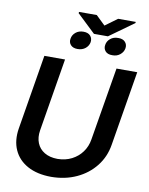

<svg xmlns="http://www.w3.org/2000/svg" viewBox="-109 -1114 935 1202"><g transform="rotate(10 359.0 -512.5)"><path d="M586.4 -727.5H718.3L639.6 -252.4Q627 -174.3 580.1 -115Q533.2 -55.7 461.2 -22.5Q389.2 10.7 300.3 11.2Q211.4 10.7 150.6 -22.5Q89.8 -55.7 63.2 -115Q36.6 -174.3 49.3 -252.4L127.9 -727.5H259.3L182.6 -263.2Q175.3 -217.8 189.5 -182.6Q203.6 -147.5 237.1 -127.2Q270.5 -106.9 320.3 -106.4Q370.6 -106.9 410.4 -127.2Q450.2 -147.5 475.8 -182.6Q501.5 -217.8 508.8 -263.2ZM270.5 -861.8Q273.9 -885.7 293.7 -902.3Q313.5 -918.9 343.3 -918.9Q373 -918.9 387.5 -902.3Q401.9 -885.7 398.4 -861.8Q394 -837.9 374.3 -821.8Q354.5 -805.7 324.7 -805.7Q295.4 -805.7 280.8 -822Q266.1 -838.4 270.5 -861.8ZM491.2 -861.8Q494.6 -885.3 514.6 -901.9Q534.7 -918.5 564.9 -918Q593.8 -918.5 608.6 -902.1Q623.5 -885.7 619.6 -861.8Q615.7 -838.4 595.5 -821.5Q575.2 -804.7 545.9 -805.2Q515.6 -804.7 501.2 -821.5Q486.8 -838.4 491.2 -861.8ZM406.7 -1036.1 465.3 -979.5 542.5 -1036.1H654.8L653.3 -1028.3L498.5 -917H409.7L292.5 -1028.3L294.4 -1036.1Z"/></g></svg>

Font: Inter Tight SemiBold
Style: Italic
Weight: 600
Italic angle: -9.39999°
Designer: Rasmus Andersson
Foundry: rsms
Version: Version 3.004